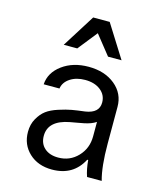

<svg xmlns="http://www.w3.org/2000/svg" viewBox="-119 -889 838 988"><g transform="rotate(15 300.0 -395.5)"><path d="M412 -210V-287Q389 -271 349 -263Q341 -261 311.5 -256Q282 -251 278 -250Q166 -229 166 -147Q166 -106 193 -82Q220 -58 266 -58Q328 -58 370 -102Q412 -146 412 -210ZM514 0H436Q423 -37 419 -86H414Q364 10 251 10Q176 10 129 -34Q82 -78 82 -146Q82 -186 99.5 -217Q117 -248 140.5 -265.5Q164 -283 203 -295.5Q242 -308 270 -313Q298 -318 340 -323Q412 -334 412 -390Q412 -430 380.5 -455Q349 -480 298 -480Q251 -480 218.5 -458.5Q186 -437 181 -403H97Q101 -466 158 -508Q215 -550 298 -550Q384 -550 439 -505Q494 -460 494 -389V-193Q494 -71 514 0ZM216 -626H144L254 -801H342L452 -626H380L298 -729Z"/></g></svg>

Font: CommitMono
Style: 450Regular
Weight: 450
Designer: Eigil Nikolajsen
Foundry: Eigil Nikolajsen
Version: Version 1.002